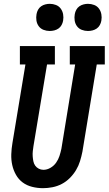

<svg xmlns="http://www.w3.org/2000/svg" viewBox="-20 -976 568 1004"><path d="M205 8Q176 8 148 1Q120 -6 98.5 -22Q77 -38 63.5 -62Q50 -86 44 -113Q38 -140 39 -169.5Q40 -199 45 -228L113 -639H84V-735H267V-639H226L155 -212Q153 -199 151.5 -185.5Q150 -172 151 -158.5Q152 -145 154.5 -132.5Q157 -120 164 -110Q171 -100 182.5 -94Q194 -88 207 -88Q226 -88 244 -98.5Q262 -109 273.5 -125.5Q285 -142 291 -160.5Q297 -179 301 -198L373 -639H345V-735H528V-639H486L411 -183Q406 -158 398.5 -133.5Q391 -109 377.5 -86.5Q364 -64 345 -45Q326 -26 303 -14Q280 -2 254.5 3Q229 8 205 8ZM440 -814Q423 -814 407.5 -820Q392 -826 382.5 -839Q373 -852 370.5 -868.5Q368 -885 371 -902Q373 -914 379 -925Q385 -936 395 -943Q405 -950 417 -953Q429 -956 440 -956Q457 -956 472.5 -950Q488 -944 497.5 -931Q507 -918 510 -901.5Q513 -885 510 -868Q508 -856 502 -845Q496 -834 486 -827Q476 -820 464 -817Q452 -814 440 -814ZM240 -814Q223 -814 207.5 -820Q192 -826 182.5 -839Q173 -852 170.5 -868.5Q168 -885 171 -902Q173 -914 179 -925Q185 -936 195 -943Q205 -950 217 -953Q229 -956 240 -956Q257 -956 272.5 -950Q288 -944 297.5 -931Q307 -918 310 -901.5Q313 -885 310 -868Q308 -856 302 -845Q296 -834 286 -827Q276 -820 264 -817Q252 -814 240 -814Z"/></svg>

Font: Iosevka Curly Slab Oblique
Style: Bold
Weight: 700
Italic angle: -9°
Monospace: yes
Designer: Belleve Invis
Foundry: Belleve Invis
Version: Version 11.1.0; ttfautohint (v1.8.3)